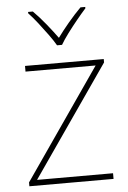

<svg xmlns="http://www.w3.org/2000/svg" viewBox="-54 -803 564 843"><g transform="rotate(-5 228.0 -381.5)"><path d="M412 0H41V-17L377 -503H68V-528H415V-513L77 -25H412ZM216 -606Q204 -627 184 -654.5Q164 -682 142.5 -709.5Q121 -737 102 -757V-763H123Q151 -735 178.5 -701Q206 -667 227 -638Q248 -667 276.5 -701Q305 -735 333 -763H354V-757Q336 -737 313.5 -709.5Q291 -682 270.5 -654.5Q250 -627 238 -606Z"/></g></svg>

Font: Noto Sans Khmer UI Thin
Style: Regular
Weight: 100
Designer: Danh Hong and the Monotype Design Team
Foundry: Monotype Imaging Inc.
Version: Version 2.002; ttfautohint (v1.8.4.7-5d5b)